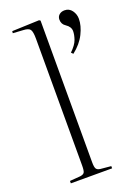

<svg xmlns="http://www.w3.org/2000/svg" viewBox="-146 -833 651 896"><g transform="rotate(-20 179.0 -384.5)"><path d="M45 0V-12L97 -16Q113 -18 118 -26Q123 -34 123 -60V-690Q123 -725 115 -736Q107 -747 80 -748L30 -751L31 -761L166 -766L172 -762V-59Q172 -35 177 -26.5Q182 -18 197 -16L250 -11V0ZM263 -564 254 -573Q282 -600 290 -623Q298 -646 298 -664Q298 -686 275 -701Q256 -713 256 -736Q256 -751 266.5 -760Q277 -769 293 -769Q316 -769 329.5 -750.5Q343 -732 343 -709Q343 -675 323.5 -635.5Q304 -596 263 -564Z"/></g></svg>

Font: Literata 72pt ExtraLight
Style: Regular
Weight: 200
Designer: Latin by Veronika Burian and Jose Scaglione. Greek by Irene Vlachou. Cyrillic by Vera Evstafieva.
Foundry: TypeTogether
Version: Version 3.002